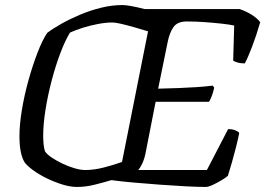

<svg xmlns="http://www.w3.org/2000/svg" viewBox="-20 -740 1050 760"><path d="M284 0Q258 0 226 -10Q194 -20 163.5 -35Q133 -50 110 -67Q87 -84 77 -98Q67 -115 62 -140.5Q57 -166 57 -202Q57 -246 66.5 -304Q76 -362 92.5 -421.5Q109 -481 128.5 -531.5Q148 -582 167 -610Q191 -628 225 -647Q259 -666 298.5 -682.5Q338 -699 380.5 -709.5Q423 -720 465 -720Q477 -720 499.5 -716Q522 -712 553 -704H929Q955 -695 976.5 -681.5Q998 -668 1010 -652Q994 -597 977 -553Q960 -509 949 -489Q932 -489 919 -493Q906 -497 903 -500L907 -639Q888 -643 856.5 -646.5Q825 -650 789.5 -652.5Q754 -655 719 -655Q682 -655 666.5 -632.5Q651 -610 644 -575L606 -389Q651 -390 687.5 -391.5Q724 -393 756.5 -395Q789 -397 822 -401L828 -393Q823 -371 817 -356.5Q811 -342 807 -337H596L556 -133Q551 -109 542.5 -91.5Q534 -74 527 -67H799L883 -229Q899 -229 910.5 -224.5Q922 -220 927 -214Q922 -188 914 -156.5Q906 -125 897.5 -95.5Q889 -66 882 -44Q873 -36 856 -26Q839 -16 822 -8Q805 0 794 0Q763 0 715 -2.5Q667 -5 613 -9Q559 -13 508 -17.5Q457 -22 421 -27Q384 -16 351 -8Q318 0 284 0ZM318 -67Q352 -67 391 -77Q430 -87 463 -99L566 -616Q537 -625 508.5 -633Q480 -641 458 -646Q436 -651 425 -651Q399 -651 367.5 -645Q336 -639 307.5 -630Q279 -621 257 -611Q238 -580 219 -530Q200 -480 184.5 -421Q169 -362 160 -305Q151 -248 151 -203Q151 -186 152.5 -170Q154 -154 158 -141Q166 -129 184.5 -116.5Q203 -104 227 -92.5Q251 -81 275 -74Q299 -67 318 -67Z"/></svg>

Font: Texturina Medium 12pt
Style: Italic
Weight: 400
Italic angle: -11°
Version: Version 1.002